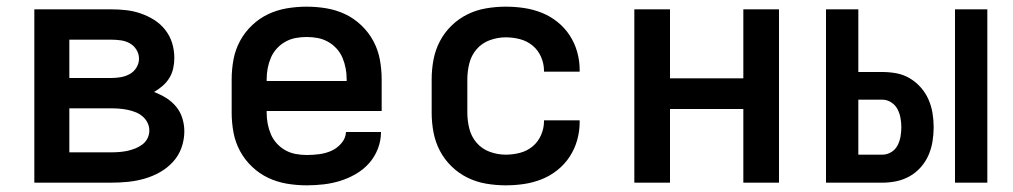

<svg xmlns="http://www.w3.org/2000/svg" viewBox="-20 -548 3040 576"><path d="M314 0H83V-520H314Q336 -520 358.5 -517.5Q381 -515 402.5 -507.5Q424 -500 443 -488Q462 -476 476 -458Q490 -440 496.5 -418.5Q503 -397 503 -374Q503 -358 499.5 -342.5Q496 -327 488 -314Q480 -301 468 -290.5Q456 -280 442 -272Q461 -265 478 -254.5Q495 -244 508 -228.5Q521 -213 527 -193.5Q533 -174 533 -154Q533 -129 524.5 -105Q516 -81 499 -62.5Q482 -44 460 -31.5Q438 -19 413.5 -12Q389 -5 364 -2.5Q339 0 314 0ZM188 -314H314Q328 -314 342.5 -316.5Q357 -319 369.5 -326Q382 -333 389.5 -345.5Q397 -358 397 -372Q397 -386 389.5 -398.5Q382 -411 369.5 -418Q357 -425 342.5 -427Q328 -429 314 -429H188ZM188 -91H314Q326 -91 338.5 -92Q351 -93 362.5 -95.5Q374 -98 385.5 -102.5Q397 -107 407 -114.5Q417 -122 422.5 -133Q428 -144 428 -156Q428 -169 422.5 -180Q417 -191 407.5 -199Q398 -207 386.5 -211.5Q375 -216 363 -218.5Q351 -221 338.5 -222Q326 -223 314 -223H188Z M900 8Q870 8 840.5 3Q811 -2 784.5 -14.5Q758 -27 736 -48Q714 -69 700 -95Q686 -121 680.5 -150.5Q675 -180 675 -210V-310Q675 -340 680.5 -369.5Q686 -399 700 -425Q714 -451 736 -472Q758 -493 784.5 -505.5Q811 -518 840.5 -523Q870 -528 900 -528Q930 -528 959.5 -523Q989 -518 1015.5 -505.5Q1042 -493 1064 -472Q1086 -451 1100 -425Q1114 -399 1119.5 -369.5Q1125 -340 1125 -310V-215H780V-210Q780 -193 783 -177Q786 -161 792.5 -145.5Q799 -130 810.5 -117.5Q822 -105 836.5 -97Q851 -89 867.5 -86Q884 -83 900 -83Q919 -83 938 -85.5Q957 -88 974 -95.5Q991 -103 1004 -118Q1017 -133 1018 -152H1123Q1123 -126 1113.5 -101.5Q1104 -77 1087 -58Q1070 -39 1047.5 -26Q1025 -13 1001 -5.5Q977 2 951.5 5Q926 8 900 8ZM780 -305H1020V-310Q1020 -327 1017 -343Q1014 -359 1007.5 -374.5Q1001 -390 989.5 -402.5Q978 -415 963.5 -423Q949 -431 933 -434Q917 -437 900 -437Q883 -437 867 -434Q851 -431 836.5 -423Q822 -415 810.5 -402.5Q799 -390 792.5 -374.5Q786 -359 783 -343Q780 -327 780 -310Z M1497 8Q1468 8 1438.5 3Q1409 -2 1382.5 -15Q1356 -28 1334.5 -49Q1313 -70 1299.5 -96Q1286 -122 1280.5 -151Q1275 -180 1275 -210V-310Q1275 -340 1280.5 -369Q1286 -398 1299.5 -424Q1313 -450 1334.5 -471Q1356 -492 1382.5 -505Q1409 -518 1438.5 -523Q1468 -528 1497 -528Q1525 -528 1552 -524Q1579 -520 1604.5 -510Q1630 -500 1652 -482.5Q1674 -465 1689 -442Q1704 -419 1711.5 -392.5Q1719 -366 1719 -338V-333H1612V-336Q1612 -357 1603 -377.5Q1594 -398 1577.5 -411.5Q1561 -425 1540 -430.5Q1519 -436 1497 -436Q1473 -436 1449.5 -427.5Q1426 -419 1410 -400.5Q1394 -382 1388 -358Q1382 -334 1382 -310V-210Q1382 -186 1388 -162Q1394 -138 1410 -119.5Q1426 -101 1449.5 -92.5Q1473 -84 1497 -84Q1519 -84 1540 -89.5Q1561 -95 1577.5 -108.5Q1594 -122 1603 -142.5Q1612 -163 1612 -184V-187H1719V-182Q1719 -154 1711.5 -127.5Q1704 -101 1689 -78Q1674 -55 1652 -37.5Q1630 -20 1604.5 -10Q1579 0 1552 4Q1525 8 1497 8Z M1883 0V-520H1990V-313H2210V-520H2317V0H2210V-221H1990V0Z M2845 0V-520H2942V0ZM2458 0V-520H2555V-332H2627Q2649 -332 2670 -328Q2691 -324 2709.5 -313Q2728 -302 2742.5 -285.5Q2757 -269 2765.5 -249.5Q2774 -230 2777.5 -209Q2781 -188 2781 -166Q2781 -145 2777.5 -123.5Q2774 -102 2765.5 -82.5Q2757 -63 2742.5 -46.5Q2728 -30 2709.5 -19.5Q2691 -9 2670 -4.5Q2649 0 2627 0ZM2627 -84Q2641 -84 2653.5 -91.5Q2666 -99 2672.5 -111.5Q2679 -124 2681.5 -138Q2684 -152 2684 -166Q2684 -180 2681.5 -194Q2679 -208 2672.5 -220.5Q2666 -233 2653.5 -241Q2641 -249 2627 -249H2555V-84Z"/></svg>

Font: Iosevka Semibold Extended
Style: Regular
Weight: 600
Width: 7
Monospace: yes
Designer: Belleve Invis
Foundry: Belleve Invis
Version: Version 32.5.0; ttfautohint (v1.8.4)